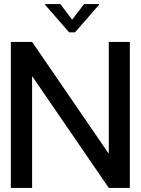

<svg xmlns="http://www.w3.org/2000/svg" viewBox="-20 -919 688 939"><path d="M510 -170H512V-714H615V0H512L139 -544H137V0H33V-714H137ZM464 -895 347 -761H318L201 -895V-899H275L332 -824H334L391 -899H464Z"/></svg>

Font: Non Bureau
Style: Regular
Weight: 400
Designer: Jona Saucedo
Foundry: Non Foundry
Version: Version 1.000; ttfautohint (v1.8.4)